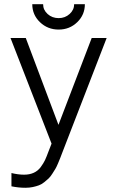

<svg xmlns="http://www.w3.org/2000/svg" viewBox="-20 -680 555 909"><path d="M210 36.1 224.1 0 29.8 -500H102.1L256.8 -88.9L414.1 -500H484.9L275.9 40Q269 58.1 265.6 66.9Q262.2 75.7 254.9 93Q247.6 110.4 242.2 119.4Q236.8 128.4 227.5 142.8Q218.3 157.2 210 165Q201.7 172.9 189.5 182.6Q177.2 192.4 164.3 197.3Q151.4 202.1 135 205.6Q118.7 209 100.1 209Q67.9 209 34.2 202.1V139.2Q65.9 147 94.2 147Q120.1 147 139.9 137.9Q159.7 128.9 173.1 110.6Q186.5 92.3 193.6 76.9Q200.7 61.5 210 36.1ZM257.8 -540Q205.6 -540 169.2 -575Q132.8 -609.9 132.8 -660.2H184.1Q184.1 -632.8 205.6 -613.5Q227.1 -594.2 257.8 -594.2Q288.1 -594.2 309.6 -613.8Q331.1 -633.3 331.1 -660.2H381.8Q381.8 -609.9 345.7 -575Q309.6 -540 257.8 -540Z"/></svg>

Font: LT Superior
Style: Regular
Weight: 400
Designer: Daniel Lyons
Foundry: LyonsType
Version: Version 1.000